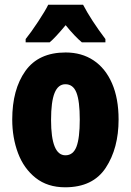

<svg xmlns="http://www.w3.org/2000/svg" viewBox="-20 -786 557 816"><path d="M257 10Q182 10 131.5 -30Q81 -70 56.5 -135.5Q32 -201 32 -278Q32 -406 88 -484.5Q144 -563 259 -563Q327 -563 377.5 -529.5Q428 -496 456 -432Q484 -368 484 -278Q484 -156 429.5 -73Q375 10 257 10ZM258 -126Q291 -126 305 -162.5Q319 -199 319 -278Q319 -356 305 -392Q291 -428 258 -428Q227 -428 212 -391Q197 -354 197 -276Q197 -126 258 -126ZM428 -620V-606H328Q298 -631 259 -679Q215 -626 191 -606H89V-620Q111 -647 142 -694Q173 -741 185 -766H333Q367 -701 428 -620Z"/></svg>

Font: Noto Sans UI CondBlack
Style: Regular
Weight: 900
Width: 3
Designer: Monotype Design Team
Foundry: Monotype Imaging Inc.
Version: Version 1.001